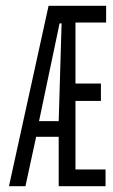

<svg xmlns="http://www.w3.org/2000/svg" viewBox="-20 -644 390 664"><path d="M11 0 148 -624H347V-566H241V-355H329V-295H241V-58H345V0H183V-171H105L68 0ZM115 -225H183L193 -563H186Z"/></svg>

Font: Inconsolata ExtraCondensed
Style: Regular
Weight: 400
Width: 2
Monospace: yes
Designer: Raph Levien, Cyreal, Brenton Simpson
Foundry: Raph Levien, Cyreal, Google
Version: Version 3.001; ttfautohint (v1.8.2.53-6de2)